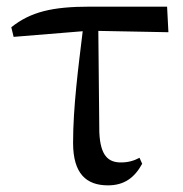

<svg xmlns="http://www.w3.org/2000/svg" viewBox="-20 -543 551 578"><path d="M305 15C354 15 385 -8 408 -50L400 -68C383 -59 366 -54 344 -54C306 -54 282 -74 279 -145L276 -450L487 -446L483 -523H251C136 -523 72 -507 14 -461L21 -432L229 -449C216 -342 200 -221 200 -113C200 -20 240 15 305 15Z"/></svg>

Font: Source Han Serif SC Medium
Style: Regular
Weight: 500
Designer: Ryoko NISHIZUKA 西塚涼子 (kana & ideographs); Frank Grießhammer (Latin, Greek & Cyrillic); Wenlong ZHANG 张文龙 (bopomofo); San
Foundry: Adobe
Version: Version 2.003;hotconv 1.1.1;makeotfexe 2.6.0